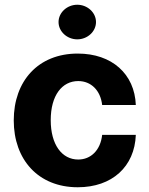

<svg xmlns="http://www.w3.org/2000/svg" viewBox="-20 -779 629 810"><path d="M308 11C453 11 548 -76 553 -210H411C404 -145 363 -106 310 -106C241 -106 194 -169 194 -272C194 -377 242 -437 310 -437C364 -437 404 -398 411 -336H553C548 -467 452 -553 308 -553C141 -553 38 -437 38 -271C38 -106 141 11 308 11ZM227 -686C227 -646 263 -613 306 -613C349 -613 385 -646 385 -686C385 -726 349 -759 306 -759C263 -759 227 -726 227 -686Z"/></svg>

Font: Wafeq
Style: Bold
Weight: 700
Designer: Rasmus Andersson & Azza Alameddine
Foundry: Google & TypeTogether
Version: Version 3.000;FEAKit 1.0